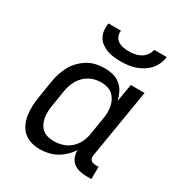

<svg xmlns="http://www.w3.org/2000/svg" viewBox="-174 -867 948 1002"><g transform="rotate(30 300.0 -366.0)"><path d="M207 8Q179 8 153 0Q127 -8 108 -25.5Q89 -43 78.5 -67.5Q68 -92 64.5 -119Q61 -146 62.5 -174Q64 -202 69 -230L85 -330Q89 -355 97 -379.5Q105 -404 117.5 -427Q130 -450 149.5 -470Q169 -490 192 -503.5Q215 -517 240.5 -522.5Q266 -528 291 -528Q318 -528 343 -521.5Q368 -515 387 -499Q406 -483 417 -461Q428 -439 434 -414L452 -520H535L467 -108Q465 -99 466 -91Q467 -83 472 -77Q477 -71 485.5 -68.5Q494 -66 503 -66H520L519 8H490Q468 8 447 3Q426 -2 410.5 -14.5Q395 -27 387.5 -47Q380 -67 381 -88Q368 -66 348 -47Q328 -28 305 -15.5Q282 -3 256.5 2.5Q231 8 207 8ZM250 -65Q267 -65 284.5 -68.5Q302 -72 318.5 -79.5Q335 -87 349 -99.5Q363 -112 373 -127Q383 -142 389 -159Q395 -176 398 -193L414 -293Q418 -313 418.5 -332Q419 -351 415.5 -369.5Q412 -388 403.5 -404.5Q395 -421 381.5 -433Q368 -445 349.5 -450Q331 -455 312 -455Q295 -455 277 -451Q259 -447 242.5 -438Q226 -429 212.5 -415.5Q199 -402 189.5 -386Q180 -370 174.5 -352.5Q169 -335 166 -318L150 -218Q147 -199 146.5 -180.5Q146 -162 149.5 -144.5Q153 -127 161 -111.5Q169 -96 182.5 -85Q196 -74 213.5 -69.5Q231 -65 250 -65ZM343 -600Q322 -600 301 -602.5Q280 -605 261 -612Q242 -619 226 -631Q210 -643 200.5 -660Q191 -677 189 -698Q187 -719 190 -740H266Q263 -723 269.5 -707Q276 -691 289.5 -682Q303 -673 320 -670Q337 -667 354 -667Q371 -667 389 -670Q407 -673 423.5 -682Q440 -691 451.5 -707Q463 -723 466 -740H542Q539 -719 530 -698Q521 -677 505.5 -660Q490 -643 470 -631Q450 -619 429 -612Q408 -605 386 -602.5Q364 -600 343 -600Z"/></g></svg>

Font: Iosevka Etoile
Style: Italic
Weight: 400
Italic angle: -9°
Designer: Belleve Invis
Foundry: Belleve Invis
Version: Version 22.1.2; ttfautohint (v1.8.4)